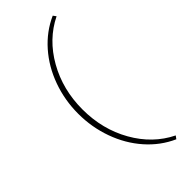

<svg xmlns="http://www.w3.org/2000/svg" viewBox="-267 -752 916 916"><g transform="rotate(-45 191.0 -294.0)"><path d="M71 -294Q71 -385 101 -468.5Q131 -552 186.5 -615Q242 -678 316 -711L327 -696Q223 -645 161.5 -536.5Q100 -428 100 -294Q100 -160 161.5 -51.5Q223 57 327 108L316 123Q242 90 186.5 27Q131 -36 101 -119.5Q71 -203 71 -294Z"/></g></svg>

Font: Ysabeau Infant Extralight
Style: Regular
Weight: 200
Designer: Christian Thalmann (Catharsis Fonts)
Version: Version 0.003